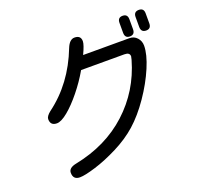

<svg xmlns="http://www.w3.org/2000/svg" viewBox="-142 -955 1284 1199"><g transform="rotate(-20 500.0 -355.5)"><path d="M850 -563Q850 -506 814 -421Q778 -336 719.5 -251Q661 -166 597 -109Q536 -55 454 -13.5Q372 28 299 50.5Q226 73 193 73Q148 73 148 27Q148 -6 200 -16Q409 -58 550.5 -187.5Q692 -317 746 -506L751 -528Q751 -554 716 -554H428Q390 -488 341 -427.5Q292 -367 247 -330Q202 -293 173 -293Q130 -293 130 -336Q130 -355 160 -379Q324 -500 405 -709Q425 -759 458 -759Q500 -759 500 -720Q500 -697 472 -638H780Q810 -638 830 -616Q850 -594 850 -563ZM754 -749Q754 -784 787 -784Q820 -784 820 -749V-683Q820 -647 787 -647Q754 -647 754 -683ZM861 -749Q861 -784 895 -784Q928 -784 928 -749V-683Q928 -647 895 -647Q861 -647 861 -683Z"/></g></svg>

Font: 寒蝉全圆体
Style: Regular
Weight: 400
Designer: Warren2060
      Designed by Motoya company      

      [Varela Round]
      Joe Prince(Latin component); Avraham Cornf
Foundry: ChillType
Version: Version 3.200